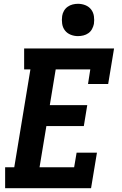

<svg xmlns="http://www.w3.org/2000/svg" viewBox="-20 -990 640 1010"><path d="M7 0V-110H55L140 -625H107V-735H580L549 -548H443L455 -625H273L242 -437H439L421 -327H224L188 -110H370L383 -187H490L459 0ZM390 -800Q370 -800 351.5 -807.5Q333 -815 321.5 -830Q310 -845 307 -865Q304 -885 307 -906Q309 -920 316.5 -933Q324 -946 336 -954.5Q348 -963 362 -966.5Q376 -970 390 -970Q411 -970 429.5 -962.5Q448 -955 459.5 -940Q471 -925 474 -905Q477 -885 474 -864Q471 -850 464 -837Q457 -824 445 -815.5Q433 -807 418.5 -803.5Q404 -800 390 -800Z"/></svg>

Font: Iosevka Slab XBdExObl
Style: Regular
Weight: 800
Width: 7
Italic angle: -9°
Monospace: yes
Designer: Belleve Invis
Foundry: Belleve Invis
Version: Version 11.1.0; ttfautohint (v1.8.3)